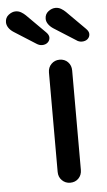

<svg xmlns="http://www.w3.org/2000/svg" viewBox="-155 -789 460 824"><g transform="rotate(-5 75.0 -376.5)"><path d="M164 -51Q164 -29 150 -14.5Q136 0 114 0Q93 0 78.5 -14.5Q64 -29 64 -51V-479Q64 -501 78.5 -515.5Q93 -530 114 -530Q136 -530 150 -515.5Q164 -501 164 -479ZM216 -599Q211 -599 204.5 -601Q198 -603 193 -607L100 -666Q86 -675 78 -686.5Q70 -698 70 -710Q70 -730 85 -741.5Q100 -753 116 -753Q129 -753 140 -746.5Q151 -740 159 -732L239 -652Q251 -640 251 -629Q251 -616 241.5 -607.5Q232 -599 216 -599ZM45 -599Q39 -599 33 -601Q27 -603 21 -607L-72 -666Q-86 -675 -93.5 -686.5Q-101 -698 -101 -710Q-101 -730 -86 -741.5Q-71 -753 -56 -753Q-43 -753 -32 -746.5Q-21 -740 -13 -732L67 -652Q79 -640 79 -629Q79 -616 69.5 -607.5Q60 -599 45 -599Z"/></g></svg>

Font: Quicksand SemiBold
Style: Regular
Weight: 600
Designer: Andrew Paglinawan
Foundry: Andrew Paglinawan
Version: Version 3.004